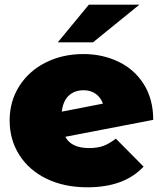

<svg xmlns="http://www.w3.org/2000/svg" viewBox="-20 -787 693 817"><path d="M473 -197 591 -78Q509 10 352 10Q253 10 178 -26.5Q103 -63 62 -128Q21 -193 21 -274Q21 -356 62 -420.5Q103 -485 174.5 -521Q246 -557 335 -557Q416 -557 484 -524.5Q552 -492 592 -428.5Q632 -365 632 -277L258 -205Q283 -157 359 -157Q395 -157 419.5 -166Q444 -175 473 -197ZM243 -312 418 -346Q409 -372 387.5 -387.5Q366 -403 336 -403Q297 -403 272.5 -380Q248 -357 243 -312ZM358 -767H573L376 -607H226Z"/></svg>

Font: Montserrat Alternates Black
Style: Regular
Weight: 900
Designer: Julieta Ulanovsky
Foundry: Julieta Ulanovsky
Version: Version 7.200